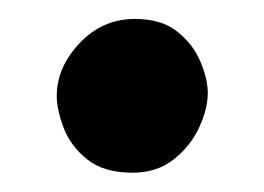

<svg xmlns="http://www.w3.org/2000/svg" viewBox="-20 -144 279 203"><path d="M40 -42.5Q40 -72.8 64.2 -98.4Q88.4 -124 122.6 -124Q150.9 -124 167.7 -110.4Q184.6 -96.7 192.1 -78.4Q199.7 -60.1 199.7 -45.9Q199.7 -29.3 190.7 -9.5Q181.6 10.3 163.8 24.4Q146 38.6 120.1 38.6Q89.4 38.6 71.8 24.2Q54.2 9.8 47.1 -9.3Q40 -28.3 40 -42.5Z"/></svg>

Font: Mikhak-DS2-FD Bold
Style: Regular
Weight: 700
Designer: Amin Abedi
Version: Version 3.4